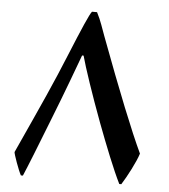

<svg xmlns="http://www.w3.org/2000/svg" viewBox="-50 -715 667 760"><g transform="rotate(5 283.5 -335.0)"><path d="M61 0H69C83 -32 122 -130 162 -233C183 -286 204 -341 222 -389C238 -432 252 -469 261 -494H267C279 -449 315 -342 355 -235C389 -145 425 -54 452 0H460C481 -33 513 -94 523 -127C482 -214 422 -364 342 -578C332 -604 322 -638 305 -670H285C276 -660 250 -600 205 -490C159 -377 123 -298 28 -90C28 -82 50 -20 61 0Z"/></g></svg>

Font: Noto Nastaliq Urdu
Style: Regular
Weight: 400
Designer: Monotype Design Team (Patrick Giasson: type design, Kamal Mansour: OpenType code, Glenda Bellarosa). Updated by Simon Co
Foundry: Monotype Imaging Inc., Simon Cozens
Version: Version 3.009